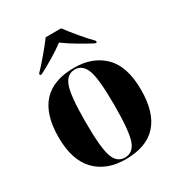

<svg xmlns="http://www.w3.org/2000/svg" viewBox="-182 -889 954 1022"><g transform="rotate(-30 295.5 -378.0)"><path d="M294 10Q549 10 549 -270Q549 -414 480.5 -482Q412 -550 298 -550Q42 -550 42 -270Q42 -130 109.5 -60Q177 10 294 10ZM295 0Q246 0 226.5 -56Q207 -112 207 -270Q207 -430 227.5 -485Q248 -540 297 -540Q344 -540 364.5 -486Q385 -432 385 -270Q385 -113 365.5 -56.5Q346 0 295 0ZM122 -606H132Q166 -623 212.5 -650.5Q259 -678 296 -706Q334 -678 381 -650.5Q428 -623 461 -606H471V-616Q442 -645 405.5 -688.5Q369 -732 344 -766H249Q224 -732 187 -688.5Q150 -645 122 -616Z"/></g></svg>

Font: Noto Serif Display SemiCondensed Extra
Style: Regular
Weight: 800
Width: 4
Designer: Monotype Design Team
Foundry: Monotype Imaging Inc.
Version: Version 1.900